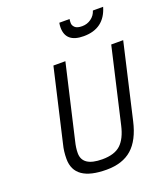

<svg xmlns="http://www.w3.org/2000/svg" viewBox="-165 -1037 1010 1161"><g transform="rotate(-20 340.5 -456.5)"><path d="M466 -796Q351 -796 351 -893Q351 -907 354 -923H420Q418 -913 418 -897.5Q418 -882 431.5 -869Q445 -856 477.5 -856Q510 -856 535.5 -874.5Q561 -893 570 -923H636Q599 -796 466 -796ZM189 -144Q189 -58 317 -58Q396 -58 435.5 -95Q475 -132 493 -211L604 -692H681L570 -211Q544 -97 483.5 -43.5Q423 10 320 10Q113 10 113 -134Q113 -183 124 -225L232 -692H309L199 -217Q189 -177 189 -144Z"/></g></svg>

Font: Titillium Web
Style: Italic
Weight: 400
Italic angle: -13°
Version: Version 1.002;PS 57.000;hotconv 1.0.70;makeotf.lib2.5.55311